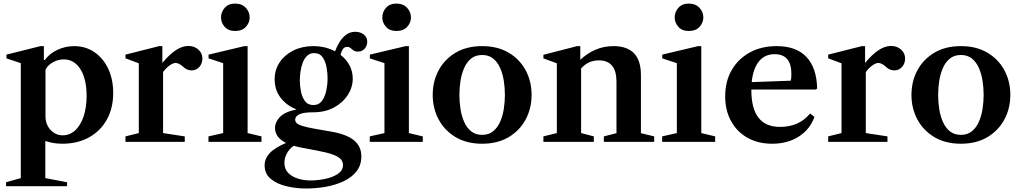

<svg xmlns="http://www.w3.org/2000/svg" viewBox="-20 -792 5699 1072"><path d="M14 247.5V225.5L96 202.5V-439.5L16 -466V-487L206 -534.5H225V-457H230Q258 -494.5 302.2 -514.5Q346.5 -534.5 394 -534.5Q458 -534.5 507.2 -500.8Q556.5 -467 584.2 -408.2Q612 -349.5 612 -273Q612 -188 576.5 -124.2Q541 -60.5 477 -25Q413 10.5 327 10.5Q277.5 10.5 233 -5V202.5L354.5 225.5V247.5ZM329.5 -36.5Q369.5 -36.5 399.8 -64.2Q430 -92 446.8 -141.8Q463.5 -191.5 463.5 -256.5Q463.5 -351 429 -405.8Q394.5 -460.5 335.5 -460.5Q305 -460.5 275.5 -444.2Q246 -428 234 -402.5V-142Q234 -97.5 262 -67Q290 -36.5 329.5 -36.5Z M680.5 0V-30.5L755 -49V-438.5L680.5 -466.5V-487L868.5 -534.5H886.5V-440.5Q924 -486.5 960.5 -511Q997 -535.5 1031 -535.5Q1065 -535.5 1087.5 -515.2Q1110 -495 1110 -465.5Q1110 -437 1092.8 -418Q1075.5 -399 1050 -399Q1024.5 -399 1004.5 -417.5Q980 -440.5 960.5 -440.5Q946 -440.5 926.5 -426.2Q907 -412 890.5 -390V-49L1011.5 -30.5V0Z M1292.5 -619Q1255 -619 1234.5 -642.2Q1214 -665.5 1214 -694.5Q1214 -725.5 1235 -748.8Q1256 -772 1292.5 -772Q1330 -772 1352 -748.8Q1374 -725.5 1374 -694.5Q1374 -665.5 1353 -642.2Q1332 -619 1292.5 -619ZM1144 0V-30.5L1226 -49V-439.5L1144.5 -466V-487L1344.5 -534.5H1362.5V-49L1440 -30.5V0Z M1729 -165Q1673.5 -165 1650.8 -153.5Q1628 -142 1628 -123Q1628 -105 1653.8 -94Q1679.5 -83 1752.5 -70.5L1824.5 -58Q1913 -43.5 1955.2 -9.5Q1997.5 24.5 1997.5 81Q1997.5 130 1970.8 164.2Q1944 198.5 1899 219.8Q1854 241 1799.2 250.8Q1744.5 260.5 1688.5 260.5Q1632.5 260.5 1579.2 247.8Q1526 235 1491.8 206.8Q1457.5 178.5 1457.5 131.5Q1457.5 94.5 1485 64Q1512.5 33.5 1577 6Q1545 -10 1530.2 -31Q1515.5 -52 1515.5 -78Q1515.5 -110.5 1543.2 -139.2Q1571 -168 1636 -181Q1582 -201.5 1547.8 -245Q1513.5 -288.5 1513.5 -350Q1513.5 -403 1541.8 -444.8Q1570 -486.5 1618.8 -510.5Q1667.5 -534.5 1729.5 -534.5Q1796 -534.5 1850.5 -505.5Q1860 -531 1875.2 -556.2Q1890.5 -581.5 1912.2 -598Q1934 -614.5 1963.5 -614.5Q1991.5 -614.5 2011 -599.5Q2030.5 -584.5 2030.5 -558.5Q2030.5 -537.5 2016.5 -520.8Q2002.5 -504 1978 -504Q1962 -504 1953.5 -510.5Q1945 -517 1937.5 -523.5Q1930 -530 1917.5 -530Q1902.5 -530 1894 -517Q1885.5 -504 1881 -486Q1912.5 -462 1931 -428Q1949.5 -394 1949.5 -352.5Q1949.5 -305 1922 -262Q1894.5 -219 1845 -192Q1795.5 -165 1729 -165ZM1729.5 -205.5Q1760.5 -205.5 1777.8 -229.2Q1795 -253 1802 -287.5Q1809 -322 1809 -354.5Q1809 -382 1803.5 -414.8Q1798 -447.5 1781.8 -471.5Q1765.5 -495.5 1734 -495.5Q1710 -495.5 1694.2 -480Q1678.5 -464.5 1669.8 -440.8Q1661 -417 1657.5 -391Q1654 -365 1654 -343Q1654 -316 1659.8 -283.8Q1665.5 -251.5 1682 -228.5Q1698.5 -205.5 1729.5 -205.5ZM1568 118Q1568 151.5 1588.8 173Q1609.5 194.5 1642.8 205Q1676 215.5 1714 215.5Q1755.5 215.5 1797.2 206.5Q1839 197.5 1867 178.5Q1895 159.5 1895 129Q1895 111.5 1883 97.2Q1871 83 1839.2 71.2Q1807.5 59.5 1749 48.5L1666.5 33Q1641 28 1619.5 22Q1595.5 39 1581.8 64.5Q1568 90 1568 118Z M2193 -619Q2155.5 -619 2135 -642.2Q2114.5 -665.5 2114.5 -694.5Q2114.5 -725.5 2135.5 -748.8Q2156.5 -772 2193 -772Q2230.5 -772 2252.5 -748.8Q2274.5 -725.5 2274.5 -694.5Q2274.5 -665.5 2253.5 -642.2Q2232.5 -619 2193 -619ZM2044.5 0V-30.5L2126.5 -49V-439.5L2045 -466V-487L2245 -534.5H2263V-49L2340.5 -30.5V0Z M2672 10.5Q2586 10.5 2524.2 -26.2Q2462.5 -63 2429.2 -124.8Q2396 -186.5 2396 -262Q2396 -338 2429.2 -399.8Q2462.5 -461.5 2524.2 -498Q2586 -534.5 2672 -534.5Q2758 -534.5 2819.8 -498Q2881.5 -461.5 2914.8 -399.8Q2948 -338 2948 -262Q2948 -186.5 2914.8 -124.8Q2881.5 -63 2819.8 -26.2Q2758 10.5 2672 10.5ZM2672 -39Q2708 -39 2732.5 -58.5Q2757 -78 2771.8 -110.8Q2786.5 -143.5 2792.8 -183Q2799 -222.5 2799 -262.5Q2799 -302 2792.8 -341.5Q2786.5 -381 2772 -413.5Q2757.5 -446 2733 -465.5Q2708.5 -485 2672 -485Q2635.5 -485 2611 -465.5Q2586.5 -446 2572 -413.2Q2557.5 -380.5 2551.2 -341.2Q2545 -302 2545 -262Q2545 -222 2551.2 -182.5Q2557.5 -143 2572 -110.5Q2586.5 -78 2611 -58.5Q2635.5 -39 2672 -39Z M3014 0V-30.5L3089 -49V-438.5L3014 -466V-486L3202 -534.5H3220V-458Q3257 -493.5 3304 -514Q3351 -534.5 3405 -534.5Q3558.5 -534.5 3558.5 -373.5V-48.5L3632.5 -30.5V0H3351.5V-30.5L3422 -48.5V-336Q3422 -455 3323 -455Q3264.5 -455 3224.5 -410V-49L3295.5 -30.5V0Z M3825.5 -619Q3788 -619 3767.5 -642.2Q3747 -665.5 3747 -694.5Q3747 -725.5 3768 -748.8Q3789 -772 3825.5 -772Q3863 -772 3885 -748.8Q3907 -725.5 3907 -694.5Q3907 -665.5 3886 -642.2Q3865 -619 3825.5 -619ZM3677 0V-30.5L3759 -49V-439.5L3677.5 -466V-487L3877.5 -534.5H3895.5V-49L3973 -30.5V0Z M4291.5 10.5Q4212.5 10.5 4153.5 -22.8Q4094.5 -56 4061.8 -115.8Q4029 -175.5 4029 -254Q4029 -337.5 4065.2 -400.5Q4101.5 -463.5 4166.2 -499Q4231 -534.5 4316.5 -534.5Q4425 -534.5 4482.2 -474.5Q4539.5 -414.5 4542.5 -298L4535 -292H4175V-289Q4175 -83.5 4334.5 -83.5Q4442.5 -83.5 4503 -158.5L4527.5 -139Q4501 -68 4438.8 -28.8Q4376.5 10.5 4291.5 10.5ZM4305 -489.5Q4250 -489.5 4217.2 -449Q4184.5 -408.5 4177 -333.5L4395 -341.5Q4398.5 -352.5 4398.5 -379.5Q4398.5 -489.5 4305 -489.5Z M4604 0V-30.5L4678.5 -49V-438.5L4604 -466.5V-487L4792 -534.5H4810V-440.5Q4847.5 -486.5 4884 -511Q4920.5 -535.5 4954.5 -535.5Q4988.5 -535.5 5011 -515.2Q5033.5 -495 5033.5 -465.5Q5033.5 -437 5016.2 -418Q4999 -399 4973.5 -399Q4948 -399 4928 -417.5Q4903.5 -440.5 4884 -440.5Q4869.5 -440.5 4850 -426.2Q4830.5 -412 4814 -390V-49L4935 -30.5V0Z M5345 10.5Q5259 10.5 5197.2 -26.2Q5135.5 -63 5102.2 -124.8Q5069 -186.5 5069 -262Q5069 -338 5102.2 -399.8Q5135.5 -461.5 5197.2 -498Q5259 -534.5 5345 -534.5Q5431 -534.5 5492.8 -498Q5554.5 -461.5 5587.8 -399.8Q5621 -338 5621 -262Q5621 -186.5 5587.8 -124.8Q5554.5 -63 5492.8 -26.2Q5431 10.5 5345 10.5ZM5345 -39Q5381 -39 5405.5 -58.5Q5430 -78 5444.8 -110.8Q5459.5 -143.5 5465.8 -183Q5472 -222.5 5472 -262.5Q5472 -302 5465.8 -341.5Q5459.5 -381 5445 -413.5Q5430.5 -446 5406 -465.5Q5381.5 -485 5345 -485Q5308.5 -485 5284 -465.5Q5259.5 -446 5245 -413.2Q5230.5 -380.5 5224.2 -341.2Q5218 -302 5218 -262Q5218 -222 5224.2 -182.5Q5230.5 -143 5245 -110.5Q5259.5 -78 5284 -58.5Q5308.5 -39 5345 -39Z"/></svg>

Font: Libre Caslon Text SemiBold
Style: Regular
Weight: 600
Designer: Pablo Impallari, Rodrigo Fuenzalida, Katja Schimmel
Foundry: Pablo Impallari, Rodrigo Fuenzalida
Version: Version 2.000